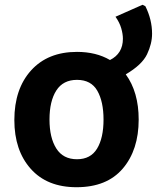

<svg xmlns="http://www.w3.org/2000/svg" viewBox="-20 -773 656 803"><path d="M300 10Q427 10 493.5 -68Q560 -146 560 -273Q560 -388 506 -462Q574 -502 595 -546Q616 -590 616 -632Q616 -691 588 -747L576 -753L463 -703Q480 -679 487 -655Q494 -631 494 -611Q494 -549 440 -522Q382 -556 302 -556Q180 -556 110 -478.5Q40 -401 40 -271Q40 -144 108.5 -67Q177 10 300 10ZM187 -273Q187 -350 215.5 -394.5Q244 -439 302 -439Q361 -439 387 -393.5Q413 -348 413 -273Q413 -196 386 -151.5Q359 -107 302 -107Q244 -107 215.5 -152Q187 -197 187 -273Z"/></svg>

Font: Noto Sans Mono UI
Style: Bold
Weight: 700
Designer: Monotype Design team
Foundry: Monotype Imaging Inc.
Version: 1.000